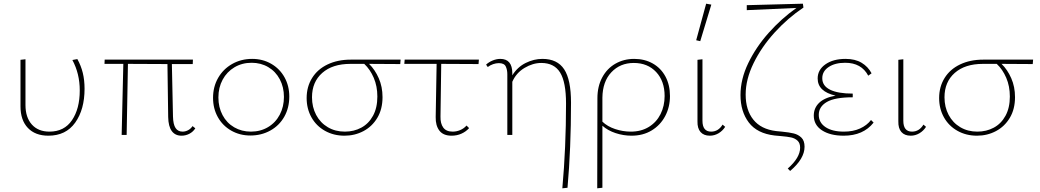

<svg xmlns="http://www.w3.org/2000/svg" viewBox="-20 -731 5636 1040"><path d="M91 -155V-407L118 -410V-162Q118 -95 152.5 -56.5Q187 -18 248 -18Q328 -18 370 -80Q412 -142 412 -241Q412 -332 372 -406L399 -411Q419 -375 428.5 -336Q438 -297 438 -250Q438 -138 387.5 -67Q337 4 242 4Q171 4 131 -38Q91 -80 91 -155Z M1038 -36Q1026 -17 1006 -6.5Q986 4 963 4Q929 4 910.5 -21Q892 -46 891 -97L887 -384L673 -385L666 0H639L648 -385H546L547 -408H1025L1024 -384H911L917 -100Q918 -57 931 -37.5Q944 -18 969 -18Q984 -18 998.5 -25.5Q1013 -33 1023 -48Z M1134 -201Q1134 -261 1161.5 -309Q1189 -357 1237.5 -384.5Q1286 -412 1346 -412Q1403 -412 1449 -385.5Q1495 -359 1521 -312.5Q1547 -266 1547 -208Q1547 -147 1520 -99Q1493 -51 1444.5 -24Q1396 3 1336 3Q1279 3 1232.5 -23.5Q1186 -50 1160 -96.5Q1134 -143 1134 -201ZM1518 -206Q1518 -259 1495.5 -301.5Q1473 -344 1433 -367.5Q1393 -391 1343 -391Q1291 -391 1250 -366.5Q1209 -342 1186 -299.5Q1163 -257 1163 -203Q1163 -150 1185.5 -107.5Q1208 -65 1248.5 -41.5Q1289 -18 1339 -18Q1391 -18 1432 -42.5Q1473 -67 1495.5 -110Q1518 -153 1518 -206Z M2148 -384Q2033 -384 1979 -385Q2011 -354 2031.5 -307.5Q2052 -261 2052 -205Q2052 -140 2024 -93Q1996 -46 1949 -21Q1902 4 1846 4Q1787 4 1740 -22.5Q1693 -49 1667 -95.5Q1641 -142 1641 -200Q1641 -261 1670.5 -308.5Q1700 -356 1754.5 -382Q1809 -408 1880 -408H2150ZM1953 -385H1878Q1781 -385 1725.5 -336Q1670 -287 1670 -204Q1670 -151 1692.5 -108.5Q1715 -66 1755.5 -42Q1796 -18 1848 -18Q1897 -18 1937 -39.5Q1977 -61 2000.5 -104Q2024 -147 2024 -208Q2024 -264 2004.5 -309.5Q1985 -355 1953 -385Z M2366 -100Q2365 -62 2381 -40Q2397 -18 2432 -18Q2453 -18 2473 -26.5Q2493 -35 2507 -51L2521 -37Q2504 -18 2479.5 -7Q2455 4 2426 4Q2381 4 2360 -23.5Q2339 -51 2340 -97L2345 -385H2170L2172 -408H2574L2572 -384L2370 -385Z M3073 -175Q3073 72 3054 286L3026 289Q3046 67 3046 -170Q3046 -286 3014 -338Q2982 -390 2912 -390Q2866 -390 2821 -363Q2776 -336 2755 -288V0H2728V-329Q2728 -353 2719.5 -371Q2711 -389 2682 -389Q2667 -389 2651 -383.5Q2635 -378 2622 -368L2613 -381Q2628 -395 2649 -403.5Q2670 -412 2690 -412Q2755 -412 2755 -334V-323Q2783 -368 2827.5 -390Q2872 -412 2918 -412Q2999 -412 3036 -355.5Q3073 -299 3073 -175Z M3609 -211Q3609 -151 3583 -102Q3557 -53 3510 -24.5Q3463 4 3401 4Q3357 4 3314.5 -10Q3272 -24 3243 -50V286L3215 289Q3216 126 3216 -199Q3216 -263 3242 -311.5Q3268 -360 3313.5 -386Q3359 -412 3415 -412Q3472 -412 3516 -387Q3560 -362 3584.5 -316.5Q3609 -271 3609 -211ZM3580 -211Q3580 -292 3534 -341Q3488 -390 3413 -390Q3339 -390 3291.5 -339.5Q3244 -289 3243 -202V-72Q3270 -46 3312 -32Q3354 -18 3397 -18Q3453 -18 3494.5 -43.5Q3536 -69 3558 -113Q3580 -157 3580 -211Z M3751 -513 3805 -711 3833 -706 3773 -508ZM3758 -74V-407L3785 -410V-77Q3785 -18 3832 -18Q3871 -18 3894 -56L3908 -44Q3894 -22 3872 -9Q3850 4 3825 4Q3792 4 3774.5 -16Q3757 -36 3758 -74Z M4215 -18Q4256 -14 4280 -8Q4304 -2 4321 14.5Q4338 31 4338 64Q4338 129 4260 195L4247 182Q4314 123 4314 69Q4314 44 4300 31Q4286 18 4265.5 13.5Q4245 9 4209 6L4176 3Q4081 -8 4036 -67.5Q3991 -127 3991 -216Q3991 -302 4033 -389Q4075 -476 4143.5 -553Q4212 -630 4294 -688L4025 -676V-703L4329 -711L4332 -690Q4248 -634 4176.5 -555.5Q4105 -477 4062 -389Q4019 -301 4019 -219Q4019 -135 4060.5 -83Q4102 -31 4184 -21Z M4712 -67Q4656 4 4550 4Q4477 4 4432.5 -25Q4388 -54 4388 -105Q4388 -146 4417 -174Q4446 -202 4506 -213Q4409 -235 4409 -306Q4409 -353 4451 -382.5Q4493 -412 4560 -412Q4612 -412 4647 -391Q4682 -370 4701 -334L4683 -321Q4646 -391 4558 -391Q4503 -391 4468.5 -368Q4434 -345 4434 -307Q4434 -266 4476.5 -245Q4519 -224 4599 -224V-204Q4502 -204 4458.5 -178.5Q4415 -153 4415 -109Q4415 -67 4451.5 -42.5Q4488 -18 4551 -18Q4601 -18 4638.5 -35Q4676 -52 4698 -81Z M4846 -74V-407L4873 -410V-77Q4873 -18 4920 -18Q4959 -18 4982 -56L4996 -44Q4982 -22 4960 -9Q4938 4 4913 4Q4880 4 4862.5 -16Q4845 -36 4846 -74Z M5574 -384Q5459 -384 5405 -385Q5437 -354 5457.5 -307.5Q5478 -261 5478 -205Q5478 -140 5450 -93Q5422 -46 5375 -21Q5328 4 5272 4Q5213 4 5166 -22.5Q5119 -49 5093 -95.5Q5067 -142 5067 -200Q5067 -261 5096.5 -308.5Q5126 -356 5180.5 -382Q5235 -408 5306 -408H5576ZM5379 -385H5304Q5207 -385 5151.5 -336Q5096 -287 5096 -204Q5096 -151 5118.5 -108.5Q5141 -66 5181.5 -42Q5222 -18 5274 -18Q5323 -18 5363 -39.5Q5403 -61 5426.5 -104Q5450 -147 5450 -208Q5450 -264 5430.5 -309.5Q5411 -355 5379 -385Z"/></svg>

Font: Ysabeau Infant Extralight
Style: Regular
Weight: 200
Designer: Christian Thalmann (Catharsis Fonts)
Version: Version 0.003